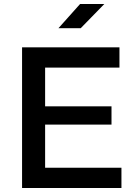

<svg xmlns="http://www.w3.org/2000/svg" viewBox="-20 -946 687 966"><path d="M207 -102H591V0H91V-708H581V-606H207V-411H541V-319H207ZM505 -926 386 -804H274L383 -926Z"/></svg>

Font: Metropolitano Medium
Style: Regular
Weight: 500
Designer: Fonts by Alex Slobzheninov & Chris M. Simpson / Changes by Cristiano Sobral
Foundry: Fonts by Alex Slobzheninov & Chris M. Simpson / Changes by Cristiano Sobral
Version: Version 1.00;August 30, 2020;FontCreator 13.0.0.2681 64-bit